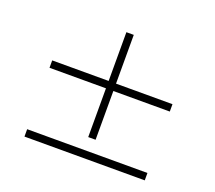

<svg xmlns="http://www.w3.org/2000/svg" viewBox="-129 -961 1257 1125"><g transform="rotate(20 500.0 -398.5)"><path d="M523 -134H477V-438H125V-484H477V-788H523V-484H875V-438H523ZM125 -55H875V-9H125Z"/></g></svg>

Font: Noto Serif KR ExtraLight SemiBold
Style: Regular
Weight: 600
Version: Version 2.002-H1;hotconv 1.1.0;makeotfexe 2.6.0